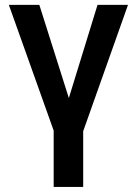

<svg xmlns="http://www.w3.org/2000/svg" viewBox="-20 -548 547 772"><path d="M256.8 -153.8 138.2 -528.3H15.6L195.8 -22.9V203.6H314.5V-20.5L494.6 -528.3H372.1Z"/></svg>

Font: FAU Chimera Medium
Style: Regular
Weight: 500
Version: Version 1.002;hotconv 1.0.117;makeotfexe 2.5.65602